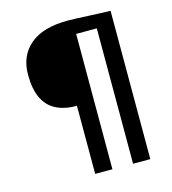

<svg xmlns="http://www.w3.org/2000/svg" viewBox="-121 -934 926 1033"><g transform="rotate(-15 342.0 -417.5)"><path d="M281 0V-379Q213 -379 166 -402.8Q119 -426.5 94.5 -477.2Q70 -528 70 -609Q70 -713.5 141.2 -774.2Q212.5 -835 352 -835Q369.5 -835 400 -833.8Q430.5 -832.5 465.8 -830.8Q501 -829 533.8 -827.8Q566.5 -826.5 588 -826V0H492V-754H377V0Z"/></g></svg>

Font: Tracken
Style: Regular
Weight: 400
Designer: Eben Sorkin
Foundry: Eben Sorkin
Version: Version 2.001